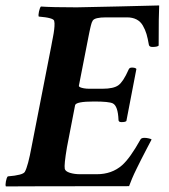

<svg xmlns="http://www.w3.org/2000/svg" viewBox="-29 -668 608 691"><path d="M247.1 -641.6Q269 -641.6 398.2 -644.8Q527.3 -647.9 543.9 -648.4Q542 -615.7 542 -503.9Q537.1 -499 519.5 -499Q508.3 -499 506.8 -506.8Q502.9 -529.8 498.3 -545.4Q493.7 -561 485.1 -575.9Q476.6 -590.8 462.2 -598.1Q447.8 -605.5 427.7 -605.5H352.5Q312 -605.5 304.7 -593.8Q302.7 -590.3 301 -586.2Q299.3 -582 297.9 -575.4Q296.4 -568.8 295.4 -564.7Q294.4 -560.5 292.2 -549.8Q290 -539.1 289.1 -534.2L254.9 -359.4Q254.4 -356.4 259.5 -354Q264.6 -351.6 273.4 -350.1Q282.2 -348.6 292 -348.6H339.8Q379.9 -348.6 397.2 -361.3Q414.6 -374 433.6 -417Q436.5 -424.8 445.3 -424.8Q458.5 -424.8 461.9 -419.9L425.8 -232.4Q421.9 -228.5 408.2 -228.5Q397.5 -228.5 397.5 -236.3Q395.5 -286.6 377 -295.9Q363.3 -302.7 309.6 -302.7Q243.7 -302.7 241.2 -289.1L211.9 -137.7Q201.2 -74.2 204.1 -60.5Q206.1 -51.3 222.4 -46.1Q238.8 -41 258.8 -41H319.3Q373.5 -41 410.2 -73.2Q439 -98.6 476.6 -166Q479.5 -171.9 491.2 -171.9Q498 -171.9 506.6 -169.9Q515.1 -168 516.6 -166Q514.6 -162.6 499.8 -134Q484.9 -105.5 479.5 -94.7Q474.1 -84 463.4 -62.3Q452.6 -40.5 446.3 -25.4Q439.9 -10.3 435.5 2Q239.7 2 117.2 2.4Q3.9 2.4 -7.8 2.9Q-10.3 -1.5 -7.8 -14.9Q-5.4 -28.3 -1 -33.2Q54.2 -37.6 60.5 -49.8Q71.8 -69.8 85 -141.6L155.3 -501Q156.2 -505.9 158.4 -517.8Q160.6 -529.8 161.6 -534.4Q162.6 -539.1 164.1 -548.3Q165.5 -557.6 166 -562Q166.5 -566.4 167 -573Q167.5 -579.6 167.2 -584.2Q167 -588.9 166 -592.8Q164.1 -604 110.4 -608.4Q108.4 -613.3 111.3 -626.7Q114.3 -640.1 118.2 -644.5Q158.2 -641.6 247.1 -641.6Z"/></svg>

Font: Amiri
Style: Bold Slanted
Weight: 700
Italic angle: 9°
Designer: Khaled Hosny
Version: Version 000.107